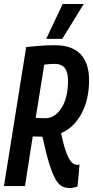

<svg xmlns="http://www.w3.org/2000/svg" viewBox="-26 -938 469 968"><path d="M-6 0 106 -701Q145 -705 179.5 -707.5Q214 -710 251 -710Q337 -710 380 -665Q423 -620 423 -534Q423 -434 384 -363.5Q345 -293 282 -267Q296 -200 309.5 -165.5Q323 -131 336 -119Q349 -107 364 -107Q366 -107 369 -107Q372 -107 375 -108L365 2Q359 5 346 7.5Q333 10 326 10Q305 10 288 2Q271 -6 255.5 -31.5Q240 -57 223.5 -109Q207 -161 188 -249Q171 -249 160 -249.5Q149 -250 139 -250L100 0ZM203 -342Q251 -342 284 -393.5Q317 -445 317 -532Q317 -572 301.5 -594Q286 -616 247 -616Q226 -616 197 -612L154 -344Q164 -343 176 -342.5Q188 -342 203 -342ZM207 -742 290 -918H396L288 -742Z"/></svg>

Font: Georama Condensed SemiBold
Style: Italic
Weight: 600
Width: 3
Italic angle: -9°
Designer: Jean-Baptiste Levee
Foundry: Production Type
Version: Version 1.000